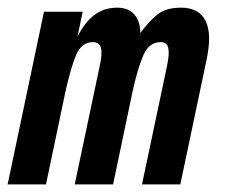

<svg xmlns="http://www.w3.org/2000/svg" viewBox="-68 -486 634 506"><path d="M407.2 0H306.2L372.1 -312Q378.9 -344.2 375.5 -359.6Q372.1 -375 355 -375Q325.2 -375 310.1 -341.1Q294.9 -307.1 280.8 -242.2L230 0H128.9L194.8 -312Q202.1 -344.2 198 -359.6Q193.8 -375 176.8 -375Q147 -375 132.6 -341.1Q118.2 -307.1 104 -242.2L53.2 0H-47.9L47.9 -455.1H149.9L136.2 -389.2Q154.8 -426.8 180.4 -446.3Q206.1 -465.8 241.2 -465.8Q270 -465.8 285.9 -448Q301.8 -430.2 301.8 -398.9Q327.1 -433.1 349.1 -449.5Q371.1 -465.8 409.2 -465.8Q456.1 -465.8 473.6 -431.4Q491.2 -397 476.1 -327.1Z"/></svg>

Font: Anonymous Pro
Style: Bold Italic
Weight: 700
Italic angle: -12°
Monospace: yes
Designer: Mark Simonson
Version: Version 1.003